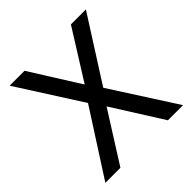

<svg xmlns="http://www.w3.org/2000/svg" viewBox="-192 -881 1031 1031"><g transform="rotate(-45 323.0 -366.0)"><path d="M323.7 -451.7 499.5 -732.4H613.3L381.8 -369.1L618.7 0H503.9L323.7 -285.6L143.1 0H28.8L266.1 -369.1L34.2 -732.4H147.5Z"/></g></svg>

Font: Roboto2
Style: Regular
Weight: 400
Designer: Google
Foundry: Google
Version: Version 2.000981-w3; 2014; ttfautohint (v1.1) -l 5 -r 24 -G 